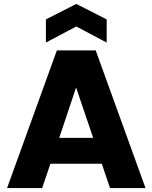

<svg xmlns="http://www.w3.org/2000/svg" viewBox="-20 -959 777 979"><path d="M499 -124H237L195 0H16L270 -702H468L722 0H541ZM455 -256 368 -513 282 -256ZM369 -824 214 -742V-860L369 -939L524 -860V-742Z"/></svg>

Font: Poppins A&M
Style: Bold-A&M
Weight: 700
Designer: Ninad Kale (Devanagari), Jonny Pinhorn (Latin)
Foundry: Indian Type Foundry
Version: 4.004